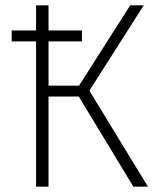

<svg xmlns="http://www.w3.org/2000/svg" viewBox="-20 -704 592 724"><path d="M317 -362 522 -684H471L278 -381H163V-548H289V-589H163V-684H116V-589H24V-548H116V0H163V-340H277L483 0H538Z"/></svg>

Font: Fira Sans ExtraLight
Style: Regular
Weight: 200
Designer: bBox Type GmbH & Carrois Corporate GbR & Edenspiekermann AG
Foundry: bBox Type GmbH & Carrois Corporate GbR & Edenspiekermann AG
Version: Version 4.300;PS 004.300;hotconv 1.0.88;makeotf.lib2.5.64775